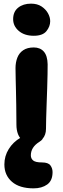

<svg xmlns="http://www.w3.org/2000/svg" viewBox="-20 -773 346 1052"><path d="M153 10Q123 10 105 -3Q87 -16 78.5 -38.5Q70 -61 70 -89Q70 -154 69 -198.5Q68 -243 67.5 -276Q67 -309 66 -338Q65 -367 65 -400Q65 -431 75 -457Q85 -483 107.5 -498Q130 -513 165 -513Q200 -513 220 -490.5Q240 -468 241 -421Q241 -401 240.5 -366Q240 -331 238.5 -288.5Q237 -246 235.5 -203.5Q234 -161 233 -125Q232 -89 232 -67Q232 -34 213 -12Q194 10 153 10ZM165 -577Q114 -577 83 -603.5Q52 -630 52 -668Q52 -709 79.5 -731Q107 -753 150 -753Q184 -753 207 -738Q230 -723 242.5 -701Q255 -679 255 -657Q255 -628 234.5 -602.5Q214 -577 165 -577ZM164 259Q87 259 45.5 223Q4 187 4 128Q4 82 28 43.5Q52 5 92.5 -18.5Q133 -42 183 -42Q196 -42 205.5 -37Q215 -32 215 -20Q215 -14 211.5 -9Q208 -4 196 4Q172 19 160.5 37.5Q149 56 149 78Q149 96 162 106.5Q175 117 210 117Q244 117 256 133Q268 149 268 170Q268 217 238.5 238Q209 259 164 259Z"/></svg>

Font: Shantell Sans
Style: Bold
Weight: 700
Designer: Stephen Nixon, Anya Danilova, Shantell Martin
Foundry: Arrow Type
Version: Version 1.011;[c5ecc13dd]